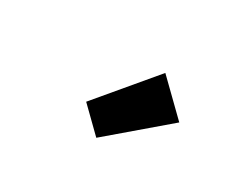

<svg xmlns="http://www.w3.org/2000/svg" viewBox="-59 -1120 755 631"><g transform="rotate(30 318.5 -804.0)"><path d="M334 -655 545 -835 424 -953 246 -741Z"/></g></svg>

Font: ChiuKong Gothic MN Heavy
Style: Regular
Weight: 900
Designer: Ryoko NISHIZUKA 西塚涼子 (kana, bopomofo & ideographs); Paul D. Hunt (Latin, Greek & Cyrillic); Sandoll Communications 산돌커뮤니
Foundry: Adobe
Version: Version 1.300